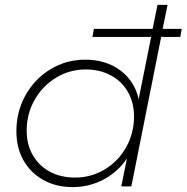

<svg xmlns="http://www.w3.org/2000/svg" viewBox="-20 -762 763 785"><path d="M717 -611H639L517 0H476L499 -114Q461 -58 402.5 -27.5Q344 3 277 3Q210 3 157.5 -26Q105 -55 76 -106.5Q47 -158 47 -225Q47 -306 84.5 -373Q122 -440 186.5 -479Q251 -518 328 -518Q413 -518 471.5 -474.5Q530 -431 547 -357L598 -611H358L364 -644H604L624 -742H665L645 -644H723ZM528 -286Q528 -342 503 -386Q478 -430 433 -454Q388 -478 330 -478Q265 -478 209.5 -444.5Q154 -411 121.5 -353.5Q89 -296 89 -228Q89 -172 114 -128Q139 -84 184 -60Q229 -36 287 -36Q353 -36 408.5 -69.5Q464 -103 496 -160.5Q528 -218 528 -286Z"/></svg>

Font: Gontserrat ExtraLight
Style: Italic
Weight: 275
Italic angle: -11.3°
Designer: Julieta Ulanovsky
Foundry: Julieta Ulanovsky
Version: Version 6.001